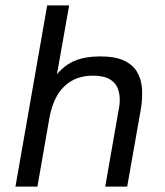

<svg xmlns="http://www.w3.org/2000/svg" viewBox="-20 -688 610 708"><path d="M37 0 154 -668H235L190 -414Q219 -449 257 -464.5Q295 -480 350 -480Q404 -480 436.5 -465Q469 -450 485 -423.5Q501 -397 503.5 -362.5Q506 -328 500 -289L449 0H368L417 -280Q422 -302 421.5 -324.5Q421 -347 412.5 -366Q404 -385 382.5 -397Q361 -409 323 -409Q258 -409 217 -369.5Q176 -330 162 -252L118 0Z"/></svg>

Font: Gantari
Style: Italic
Weight: 400
Italic angle: -10°
Designer: Anugrah Pasau
Foundry: Lafontype
Version: Version 1.000; ttfautohint (v1.8.3)